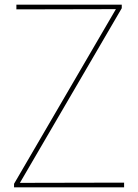

<svg xmlns="http://www.w3.org/2000/svg" viewBox="-20 -800 590 820"><path d="M510 0H40V-15L475 -761L50 -760V-780H500V-765L65 -19L510 -20Z"/></svg>

Font: Tanohe Sans Thin
Style: Regular
Weight: 100
Designer: Village Type and Design LLC & Cristiano Sobral
Foundry: Cooper Hewitt Smithsonian Design Museum
Version: Version 1.00;September 29, 2021;FontCreator 13.0.0.2655 64-b